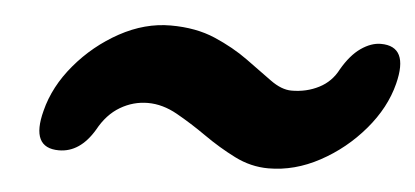

<svg xmlns="http://www.w3.org/2000/svg" viewBox="-30 -504 703 325"><g transform="rotate(5 321.0 -341.5)"><path d="M434.5 -228.5Q404.5 -228.5 376.8 -242.5Q349 -256.5 323 -274.8Q297 -293 272 -307Q247 -321 222 -321Q197 -321 175 -308Q153 -295 138.5 -268.5Q114.5 -228 78.5 -228Q30 -228 47 -292.5Q57.5 -334.5 88.8 -371.5Q120 -408.5 162.5 -431.8Q205 -455 249 -455Q292 -455 324.5 -441Q357 -427 381.8 -409Q406.5 -391 425.8 -377Q445 -363 462 -363Q487.5 -363 508.5 -373.8Q529.5 -384.5 540.5 -406Q555 -431 572.2 -443Q589.5 -455 606 -455Q654 -455 637.5 -390Q627 -348.5 595.5 -311.5Q564 -274.5 521.5 -251.5Q479 -228.5 434.5 -228.5Z"/></g></svg>

Font: Fraunces 144pt S100 Black
Style: Italic
Weight: 900
Italic angle: -16°
Version: Version 1.000; ttfautohint (v1.8.3)